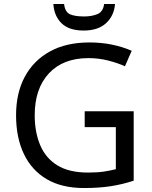

<svg xmlns="http://www.w3.org/2000/svg" viewBox="-20 -938 768 968"><path d="M407 -377H654V-27Q596 -8 537 1Q478 10 403 10Q292 10 216 -34.5Q140 -79 100.5 -161.5Q61 -244 61 -357Q61 -469 105 -551Q149 -633 231.5 -678.5Q314 -724 431 -724Q491 -724 544.5 -713Q598 -702 644 -682L610 -604Q572 -621 524.5 -633Q477 -645 426 -645Q298 -645 226.5 -568Q155 -491 155 -357Q155 -272 182.5 -206.5Q210 -141 269 -104.5Q328 -68 424 -68Q471 -68 504 -73Q537 -78 564 -85V-297H407ZM560 -918Q555 -858 514.5 -821Q474 -784 402 -784Q328 -784 290.5 -820.5Q253 -857 249 -918H303Q308 -877 333 -866Q358 -855 404 -855Q443 -855 471.5 -867Q500 -879 505 -918Z"/></svg>

Font: Noto Sans Gothic
Style: Regular
Weight: 400
Designer: Monotype Design Team
Foundry: Monotype Imaging Inc.
Version: Version 2.001; ttfautohint (v1.8.4.7-5d5b)